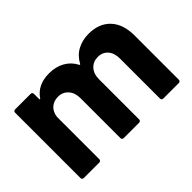

<svg xmlns="http://www.w3.org/2000/svg" viewBox="-91 -769 1016 1016"><g transform="rotate(-45 417.5 -261.0)"><path d="M788 -343V-12Q788 -7 784.5 -3.5Q781 0 776 0H659Q654 0 650.5 -3.5Q647 -7 647 -12V-312Q647 -353 626 -377Q605 -401 570 -401Q535 -401 513 -377Q491 -353 491 -313V-12Q491 -7 487.5 -3.5Q484 0 479 0H363Q358 0 354.5 -3.5Q351 -7 351 -12V-312Q351 -352 329 -376.5Q307 -401 272 -401Q240 -401 218.5 -382Q197 -363 193 -329V-12Q193 -7 189.5 -3.5Q186 0 181 0H64Q59 0 55.5 -3.5Q52 -7 52 -12V-502Q52 -507 55.5 -510.5Q59 -514 64 -514H181Q186 -514 189.5 -510.5Q193 -507 193 -502V-463Q193 -460 195 -459Q197 -458 199 -461Q240 -522 326 -522Q376 -522 413.5 -501Q451 -480 471 -441Q474 -435 478 -441Q500 -482 537.5 -502Q575 -522 622 -522Q700 -522 744 -475Q788 -428 788 -343Z"/></g></svg>

Font: Amber EN
Style: Bold
Weight: 700
Designer: Jeremy Tribby
Foundry: Tribby Type
Version: Version 1.408 November 24, 2021